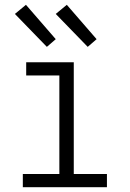

<svg xmlns="http://www.w3.org/2000/svg" viewBox="-20 -779 540 799"><path d="M75 0V-55H227V-465H89V-520H287V-55H425V0ZM345 -584 212 -721 258 -759 382 -616ZM175 -584 42 -721 88 -759 212 -616Z"/></svg>

Font: Iosevka Light
Style: Regular
Weight: 300
Monospace: yes
Designer: Belleve Invis
Foundry: Belleve Invis
Version: Version 32.5.0; ttfautohint (v1.8.4)